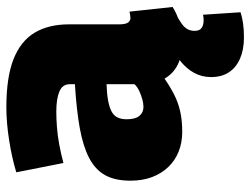

<svg xmlns="http://www.w3.org/2000/svg" viewBox="-114 -484 806 619"><g transform="rotate(-90 289.5 -174.0)"><path d="M17 -157Q17 -207 35 -239Q53 -271 91 -290.5Q129 -310 187.5 -320.5Q246 -331 328 -336V-353Q328 -376 304.5 -386Q281 -396 239 -396Q218 -396 190.5 -394Q163 -392 133.5 -386.5Q104 -381 74 -373L44 -525Q90 -539 147 -548Q204 -557 254 -557Q350 -557 408.5 -534Q467 -511 494 -466Q521 -421 521 -355V-194Q521 -172 527 -164.5Q533 -157 541 -157Q546 -157 551.5 -158Q557 -159 562 -160L577 -21Q555 -7 526.5 1.5Q498 10 464 10Q420 10 391 -4.5Q362 -19 346 -47Q320 -29 294.5 -16Q269 -3 240 3.5Q211 10 174 10Q140 10 111 -1.5Q82 -13 61 -35Q40 -57 28.5 -87.5Q17 -118 17 -157ZM215 -169Q215 -141 226 -128Q237 -115 255 -115Q265 -115 278.5 -118.5Q292 -122 306 -128.5Q320 -135 328 -144V-234Q297 -233 275.5 -229Q254 -225 240.5 -218Q227 -211 221 -199Q215 -187 215 -169ZM479 209Q440 209 411 196.5Q382 184 366.5 160.5Q351 137 351 103Q351 73 364.5 48.5Q378 24 401 5.5Q424 -13 450 -23L556 -11Q536 -1 523.5 8Q511 17 505.5 27Q500 37 500 50Q500 66 509.5 72.5Q519 79 534 79Q539 79 543.5 78.5Q548 78 552 77L560 198Q545 203 525 206Q505 209 479 209Z"/></g></svg>

Font: Georama ExtraCondensed Thin ExtraBold
Style: Regular
Weight: 800
Version: Version 1.001